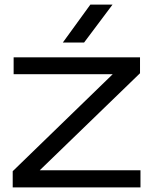

<svg xmlns="http://www.w3.org/2000/svg" viewBox="-20 -811 663 831"><path d="M588 0V-74H152L586 -494V-563H39V-490H468L35 -70V0ZM252 -627H344L467 -791H371Z"/></svg>

Font: Bounded Light
Style: Regular
Weight: 300
Designer: Vlad Churkin
Version: Version 3.0